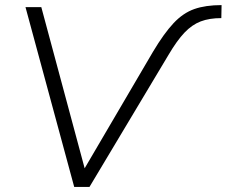

<svg xmlns="http://www.w3.org/2000/svg" viewBox="-20 -733 889 753"><path d="M271 0 80 -705H142L312 -73L580 -530Q623 -602 660.5 -642Q698 -682 742 -697.5Q786 -713 849 -713L848 -662Q801 -662 767 -649Q733 -636 703.5 -605Q674 -574 641 -518L331 0Z"/></svg>

Font: Mulish Light
Style: Italic
Weight: 300
Italic angle: -9°
Designer: Vernon Adams
Foundry: Vernon Adams
Version: Version 3.603; ttfautohint (v1.8.3)